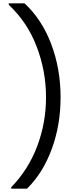

<svg xmlns="http://www.w3.org/2000/svg" viewBox="-20 -954 494 1160"><path d="M48 186V177Q151 71 204.5 -70Q258 -211 258 -366Q258 -525 201.5 -672.5Q145 -820 33 -925V-934H128Q233 -837 289.5 -687.5Q346 -538 346 -366Q346 -198 292.5 -53Q239 92 143 186Z"/></svg>

Font: MSTAGE
Style: Regular
Weight: 400
Designer: Ninad Kale (Devanagari), Jonny Pinhorn (Latin)
Foundry: Indian Type Foundry
Version: 4.004